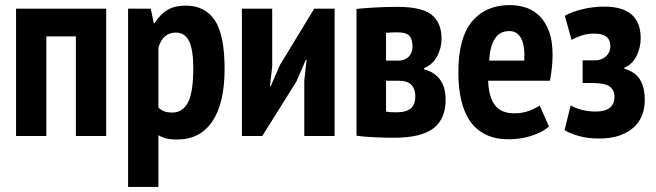

<svg xmlns="http://www.w3.org/2000/svg" viewBox="-20 -534 2577 754"><path d="M278 -391H162V0H43V-500H397V0H278Z M483 -500H572L584 -443H587Q610 -479 638.5 -495.5Q667 -512 709 -512Q785 -512 823.5 -454.5Q862 -397 862 -263Q862 -129 814 -57.5Q766 14 675 14Q651 14 634 10Q617 6 602 -3V200H483ZM602 -112Q612 -102 624.5 -97Q637 -92 657 -92Q697 -92 718 -131.5Q739 -171 739 -266Q739 -337 723 -371.5Q707 -406 670 -406Q620 -406 602 -347Z M1175 -218 1184 -299H1181L1144 -214L1010 0H930V-500H1049V-273L1040 -195H1043L1079 -278L1214 -500H1294V0H1175Z M1380 -499Q1408 -502 1451.5 -504.5Q1495 -507 1542 -507Q1636 -507 1675 -476Q1714 -445 1714 -382Q1714 -346 1697 -313.5Q1680 -281 1645 -266V-262Q1730 -239 1730 -142Q1730 -67 1682 -30Q1634 7 1526 7Q1491 7 1449.5 5Q1408 3 1380 -1ZM1496 -96Q1506 -94 1515 -93.5Q1524 -93 1537 -93Q1576 -93 1593.5 -108.5Q1611 -124 1611 -157Q1611 -184 1596 -200.5Q1581 -217 1545 -217H1496ZM1545 -296Q1569 -296 1584.5 -311Q1600 -326 1600 -351Q1600 -380 1587.5 -393.5Q1575 -407 1541 -407Q1524 -407 1514 -406.5Q1504 -406 1496 -405V-296Z M2136 -37Q2111 -15 2068 -1Q2025 13 1978 13Q1926 13 1888.5 -5Q1851 -23 1827 -57Q1803 -91 1791.5 -139.5Q1780 -188 1780 -250Q1780 -385 1833.5 -449.5Q1887 -514 1982 -514Q2014 -514 2044 -504.5Q2074 -495 2097.5 -472.5Q2121 -450 2135.5 -412.5Q2150 -375 2150 -318Q2150 -296 2147.5 -271Q2145 -246 2140 -217H1897Q1899 -155 1923 -122Q1947 -89 2000 -89Q2032 -89 2058.5 -99Q2085 -109 2099 -120ZM1980 -412Q1942 -412 1923 -381.5Q1904 -351 1901 -296H2039Q2042 -353 2027 -382.5Q2012 -412 1980 -412Z M2268 -208V-297H2316Q2343 -297 2360 -313Q2377 -329 2377 -352Q2377 -402 2315 -402Q2285 -402 2262 -394Q2239 -386 2225 -377L2198 -472Q2224 -487 2266 -497.5Q2308 -508 2353 -508Q2496 -508 2496 -384Q2496 -347 2480 -314.5Q2464 -282 2432 -268V-264Q2474 -252 2493 -222Q2512 -192 2512 -141Q2512 -109 2501.5 -81.5Q2491 -54 2469 -34Q2447 -14 2413.5 -2Q2380 10 2334 10Q2289 10 2254.5 0.5Q2220 -9 2197 -23L2221 -120Q2240 -109 2265.5 -102.5Q2291 -96 2320 -96Q2393 -96 2393 -155Q2393 -180 2374.5 -194Q2356 -208 2306 -208Z"/></svg>

Font: PT Sans Narrow
Style: Bold
Weight: 700
Width: 3
Designer: A.Korolkova, O.Umpeleva, V.Yefimov
Foundry: ParaType Ltd
Version: Version 2.003W OFL